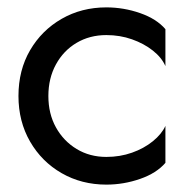

<svg xmlns="http://www.w3.org/2000/svg" viewBox="-20 -490 518 520"><path d="M111 -230Q111 -182 131.5 -145Q152 -108 187.5 -86.5Q223 -65 268 -65Q305 -65 337.5 -76.5Q370 -88 394 -107.5Q418 -127 428 -149V-49Q404 -21 359.5 -5.5Q315 10 268 10Q201 10 147 -21Q93 -52 61.5 -106.5Q30 -161 30 -230Q30 -300 61.5 -354Q93 -408 147 -439Q201 -470 268 -470Q315 -470 359.5 -454.5Q404 -439 428 -411V-311Q418 -334 394 -353Q370 -372 337.5 -383.5Q305 -395 268 -395Q223 -395 187.5 -374Q152 -353 131.5 -315.5Q111 -278 111 -230Z"/></svg>

Font: Jost
Style: Regular
Weight: 400
Version: Version 3.710